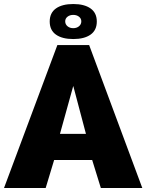

<svg xmlns="http://www.w3.org/2000/svg" viewBox="-28 -934 727 954"><path d="M199 0H-8L257 -710H415L679 0H473L430 -139H241ZM399 -269 336 -507 270 -269ZM250 -762Q219 -784 219 -827Q219 -870 250 -892Q281 -914 336 -914Q391 -914 422 -892Q453 -870 453 -827Q453 -784 422 -762Q391 -740 336 -740Q281 -740 250 -762ZM296 -828Q296 -813 307.5 -803.5Q319 -794 336 -794Q353 -794 364.5 -803.5Q376 -813 376 -828Q376 -842 364.5 -851Q353 -860 336 -860Q319 -860 307.5 -851Q296 -842 296 -828Z"/></svg>

Font: Raleway
Style: Heavy
Weight: 900
Designer: Matt McInerney, Pablo Impallari, Rodrigo Fuenzalida
Foundry: Matt McInerney, Pablo Impallari, Rodrigo Fuenzalida
Version: Version 2.001